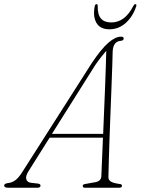

<svg xmlns="http://www.w3.org/2000/svg" viewBox="-54 -878 658 898"><path d="M79.5 -77.5Q64.5 -54 69 -39.5Q73.5 -25 91.5 -23L122 -19.5Q135.5 -18.5 135.5 -9.5Q135.5 0 120.5 0H-16Q-34.5 0 -34.5 -10.5Q-34.5 -19.5 -15.5 -22Q2 -23.5 18.2 -35.5Q34.5 -47.5 51.5 -75.5L377.5 -586.5Q420.5 -650 453 -678.2Q485.5 -706.5 512 -706.5Q525 -706.5 524.5 -698Q524.5 -688 510.5 -687Q475.5 -684.5 473 -638Q472.5 -614 471 -568Q469.5 -522 467.2 -463.8Q465 -405.5 462.5 -343.2Q460 -281 458 -223Q456 -165 454.8 -119.2Q453.5 -73.5 453 -49.5Q453 -35.5 465 -28.5Q477 -21.5 505 -17.5Q516.5 -17 516.5 -9Q516.5 0 503.5 0H343Q333 0 333 -8.5Q333 -15 342 -17L392.5 -26Q418.5 -31 420 -53.5Q421 -77.5 423 -125.8Q425 -174 427.5 -234H178ZM391 -573 189 -252H428.5Q430.5 -305 433 -361.5Q435.5 -418 437.5 -471.2Q439.5 -524.5 441 -568.5Q442.5 -612.5 443 -640.5Q434 -630.5 420.5 -613.2Q407 -596 391 -573ZM466.5 -773Q497.5 -773 523.2 -791.5Q549 -810 570 -851Q574 -858.5 579 -858.5Q585.5 -858.5 583.5 -850Q568.5 -802 535 -771.5Q501.5 -741 458 -741Q414 -741 396.8 -771.5Q379.5 -802 389.5 -850.5Q391.5 -858.5 397.5 -858.5Q403 -858.5 403 -851Q402 -810 418 -791.5Q434 -773 466.5 -773Z"/></svg>

Font: Fraunces 72pt S050 Thin
Style: Italic
Weight: 100
Italic angle: -16°
Version: Version 1.000; ttfautohint (v1.8.3)